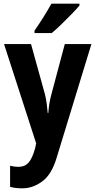

<svg xmlns="http://www.w3.org/2000/svg" viewBox="-20 -786 520 1046"><path d="M2 -546H149L225 -272Q231 -247 234.5 -221.5Q238 -196 240 -170H243Q245 -196 248.5 -219Q252 -242 260 -272L333 -546H478L289 72Q262 164 210.5 202Q159 240 102 240Q82 240 66 238Q50 236 35 232V117Q58 123 81 123Q115 123 135.5 100Q156 77 171 23L177 -5ZM413 -756Q398 -738 371.5 -710.5Q345 -683 315.5 -654.5Q286 -626 262 -606H168V-619Q193 -655 217.5 -694Q242 -733 260 -766H413Z"/></svg>

Font: Noto Sans Malayalam Condensed
Style: Bold
Weight: 700
Width: 3
Designer: Jelle Bosma - Monotype Design Team
Foundry: Monotype Imaging Inc.
Version: Version 2.104; ttfautohint (v1.8.4.7-5d5b)